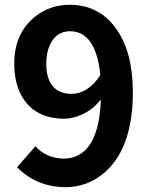

<svg xmlns="http://www.w3.org/2000/svg" viewBox="-20 -774 629 808"><path d="M280.3 -378.9Q351.6 -379.9 402.3 -458Q383.8 -641.6 275.4 -642.6Q214.8 -642.6 188.5 -582Q174.8 -549.8 174.8 -506.8Q174.8 -395.5 257.8 -380.9Q268.6 -378.9 280.3 -378.9ZM51.8 -70.3 128.9 -158.2Q170.9 -113.3 232.4 -107.4Q240.2 -106.4 246.1 -106.4Q359.4 -106.4 392.6 -252Q402.3 -297.9 404.3 -355.5Q359.4 -296.9 288.1 -279.3Q268.6 -274.4 252 -274.4Q122.1 -274.4 68.4 -375Q40 -429.7 40 -506.8Q40 -634.8 128.9 -705.1Q191.4 -753.9 273.4 -753.9Q398.4 -753.9 470.7 -650.4Q539.1 -552.7 539.1 -386.7Q539.1 -145.5 414.1 -43Q344.7 13.7 254.9 13.7Q133.8 12.7 51.8 -70.3Z"/></svg>

Font: Taipei Sans TC Beta
Style: Bold
Weight: 700
Designer: JT Foundry
Foundry: JT Foundry
Version: Version 1.000